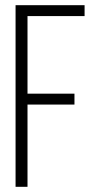

<svg xmlns="http://www.w3.org/2000/svg" viewBox="-20 -720 376 740"><path d="M86 -359H267V-317H86V0H40V-700H306V-658H86Z"/></svg>

Font: Bebas Neue Book
Style: Regular
Weight: 400
Designer: Ryoichi Tsunekawa
Foundry: Ryoichi Tsunekawa
Version: Version 001.003